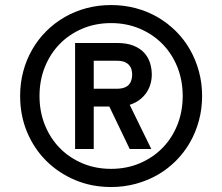

<svg xmlns="http://www.w3.org/2000/svg" viewBox="-20 -732 884 764"><path d="M278.8 -139.2V-561H444.8Q484.4 -561 511 -550.3Q537.6 -539.6 553.7 -522Q569.8 -504.4 576.9 -481.7Q584 -459 584 -435.1Q584 -416.5 578.9 -398.2Q573.7 -379.9 563 -363.8Q552.2 -347.7 535.6 -335Q519 -322.3 496.1 -314.9Q516.6 -272.5 539.1 -226.8Q561.5 -181.2 582 -139.2H496.1L415 -308.1H353V-139.2ZM444.8 -378.9Q462.4 -378.9 474.4 -383.3Q486.3 -387.7 493.2 -395.5Q500 -403.3 502.9 -413.6Q505.9 -423.8 505.9 -435.1Q505.9 -444.8 503.4 -454.6Q501 -464.4 494.1 -472.4Q487.3 -480.5 475.6 -485.4Q463.9 -490.2 444.8 -490.2H353V-378.9ZM421.9 12.2Q344.7 12.2 278.8 -15.6Q212.9 -43.5 164.1 -92Q115.2 -140.6 87.6 -206.8Q60.1 -272.9 60.1 -350.1Q60.1 -401.4 72.5 -448Q85 -494.6 108.2 -534.9Q131.3 -575.2 164.1 -607.9Q196.8 -640.6 237.1 -663.8Q277.3 -687 324 -699.5Q370.6 -711.9 421.9 -711.9Q473.1 -711.9 520 -699.5Q566.9 -687 606.9 -663.8Q647 -640.6 679.9 -607.9Q712.9 -575.2 735.8 -534.9Q758.8 -494.6 771.5 -448Q784.2 -401.4 784.2 -350.1Q784.2 -298.8 771.5 -252Q758.8 -205.1 735.8 -165Q712.9 -125 679.9 -92Q647 -59.1 606.9 -36.1Q566.9 -13.2 520 -0.5Q473.1 12.2 421.9 12.2ZM421.9 -60.1Q483.9 -60.1 536.1 -82.3Q588.4 -104.5 626.5 -143.3Q664.6 -182.1 685.8 -235.1Q707 -288.1 707 -350.1Q707 -412.1 685.8 -465.1Q664.6 -518.1 626.5 -556.9Q588.4 -595.7 536.1 -617.9Q483.9 -640.1 421.9 -640.1Q359.9 -640.1 307.6 -617.9Q255.4 -595.7 217.5 -556.9Q179.7 -518.1 158.4 -465.1Q137.2 -412.1 137.2 -350.1Q137.2 -288.1 158.4 -235.1Q179.7 -182.1 217.5 -143.3Q255.4 -104.5 307.6 -82.3Q359.9 -60.1 421.9 -60.1Z"/></svg>

Font: Overpass
Style: Regular
Weight: 400
Designer: Delve Withrington
Foundry: Delve Fonts
Version: Version 1.001